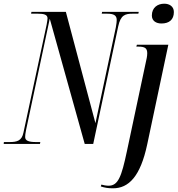

<svg xmlns="http://www.w3.org/2000/svg" viewBox="-49 -778 960 1038"><path d="M824 -651C866 -651 891 -672 891 -713C891 -744 866 -758 839 -758C804 -758 772 -738 772 -694C772 -665 795 -651 824 -651ZM-29 0H167L169 -10H146C107 -10 87 -17 87 -37C87 -45 88 -56 92 -76L220 -677L409 0H455L590 -635C603 -697 628 -704 668 -704H699L701 -714H503L501 -704H530C566 -704 582 -695 582 -670C582 -662 581 -650 577 -629L467 -112L307 -714H121L119 -704H156C188 -704 208 -699 208 -679C208 -672 206 -662 203 -644L78 -62C69 -16 42 -10 2 -10H-28ZM562 240C646 240 710 177 747 2L861 -536H691L688 -526H699C735 -526 747 -517 747 -490C747 -474 743 -457 738 -435L637 40C608 177 590 226 538 226C526 226 508 223 499 220L496 230C518 237 535 240 562 240Z"/></svg>

Font: Noto Serif Display ExtraCondensed Medium
Style: Italic
Weight: 500
Width: 2
Italic angle: -12°
Designer: Monotype Design Team
Foundry: Monotype Imaging Inc.
Version: Version 2.009